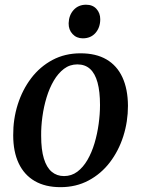

<svg xmlns="http://www.w3.org/2000/svg" viewBox="-20 -782 598 814"><path d="M321.5 -556Q387 -556 431.5 -530Q476 -504 499 -454.2Q522 -404.5 522.5 -333.5Q522.5 -266.5 502.8 -204.5Q483 -142.5 445.8 -93.8Q408.5 -45 355.5 -16.8Q302.5 11.5 236.5 11.5Q172 11.5 127.2 -14.5Q82.5 -40.5 59.2 -89.8Q36 -139 36 -208.5Q35.5 -276.5 55.2 -339Q75 -401.5 112.2 -450.5Q149.5 -499.5 202.5 -527.8Q255.5 -556 321.5 -556ZM308 -509Q276 -509 251.2 -490.2Q226.5 -471.5 208 -440Q189.5 -408.5 177.5 -369Q165.5 -329.5 159.8 -287.5Q154 -245.5 154.5 -206Q154.5 -147.5 166 -109.8Q177.5 -72 199.2 -53.8Q221 -35.5 251.5 -35.5Q283 -35.5 307.8 -54Q332.5 -72.5 350.8 -104Q369 -135.5 380.8 -175Q392.5 -214.5 398.2 -256.2Q404 -298 404 -337Q404 -394 393.5 -432.2Q383 -470.5 361.8 -489.8Q340.5 -509 308 -509ZM331 -619.5Q304.5 -619.5 287.5 -637.8Q270.5 -656 271 -683.5Q272 -717.5 292.2 -739.8Q312.5 -762 345 -762Q373 -762 389 -744.2Q405 -726.5 405 -700.5Q405 -665.5 385 -642.5Q365 -619.5 331 -619.5Z"/></svg>

Font: Merriweather 48pt Medium
Style: Italic
Weight: 500
Italic angle: -7.8°
Version: Version 2.101